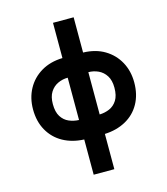

<svg xmlns="http://www.w3.org/2000/svg" viewBox="-130 -785 962 1105"><g transform="rotate(-15 351.5 -232.5)"><path d="M290 -685H413V-475Q487 -473 540.5 -441Q594 -409 623.5 -355Q653 -301 653 -233Q653 -161 623 -107Q593 -53 538.5 -23Q484 7 413 10V220H290V10Q219 7 165 -23Q111 -53 80.5 -107Q50 -161 50 -233Q50 -301 79.5 -355Q109 -409 163 -441Q217 -473 290 -475ZM168 -233Q168 -186 185.5 -158.5Q203 -131 231 -119Q259 -107 290 -106V-358Q259 -358 231 -345Q203 -332 185.5 -304.5Q168 -277 168 -233ZM413 -106Q445 -107 472.5 -119Q500 -131 517.5 -158.5Q535 -186 535 -233Q535 -277 517.5 -304.5Q500 -332 472 -345Q444 -358 413 -358Z"/></g></svg>

Font: Kreadon
Style: Bold
Weight: 700
Designer: Reiya WATANABE
Foundry: StudioGnu
Version: Version 1.003; ttfautohint (v1.8.4.7-5d5b);gftools[0.9.32]